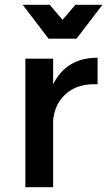

<svg xmlns="http://www.w3.org/2000/svg" viewBox="-20 -775 444 795"><path d="M297 -615H181L74 -755H186L239 -693L292 -755H404ZM200 -426Q255 -536 384 -536V-426Q305 -430 256 -389Q207 -348 200 -278V0H85V-532H200Z"/></svg>

Font: Montserrat-Arabic
Style: Regular
Weight: 400
Designer: Mohamed Gaber
Foundry: Kief Type Foundry
Version: Version 5.008;PS 005.008;hotconv 1.0.88;makeotf.lib2.5.64775